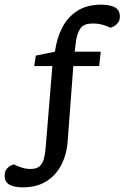

<svg xmlns="http://www.w3.org/2000/svg" viewBox="-69 -680 535 825"><path d="M29 125Q-8 125 -28.5 113.5Q-49 102 -49 76Q-49 56 -40 45.5Q-31 35 -21.5 31Q-12 27 -10 26Q5 34 24 40Q43 46 63 46Q88 46 101 34.5Q114 23 119.5 2.5Q125 -18 127 -43L156 -396H78L85 -441L167 -458Q175 -516 198.5 -561.5Q222 -607 263.5 -633.5Q305 -660 366 -660Q403 -660 424.5 -648.5Q446 -637 446 -609Q446 -593 438 -582.5Q430 -572 420.5 -567Q411 -562 405 -561Q392 -568 372 -573.5Q352 -579 330 -579Q293 -579 278.5 -560.5Q264 -542 258 -507L252 -458H364L357 -396H246L222 -76Q218 -17 194.5 28.5Q171 74 129.5 99.5Q88 125 29 125Z"/></svg>

Font: Faustina Light Medium
Style: Italic
Weight: 500
Italic angle: -8°
Version: Version 1.200